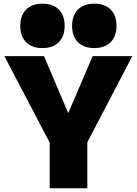

<svg xmlns="http://www.w3.org/2000/svg" viewBox="-20 -1002 727 1022"><path d="M244.6 0V-242.7L3.4 -703.1H214.4L353 -377H333.5L473.1 -703.1H684.1L444.8 -244.6V0ZM206.1 -746.1Q150.4 -746.1 119.1 -777.3Q87.9 -808.6 87.9 -864.3Q87.9 -919.9 119.1 -951.2Q150.4 -982.4 206.1 -982.4Q261.7 -982.4 293 -951.2Q324.2 -919.9 324.2 -864.3Q324.2 -808.6 293 -777.3Q261.7 -746.1 206.1 -746.1ZM481.9 -746.1Q426.3 -746.1 395 -777.3Q363.8 -808.6 363.8 -864.3Q363.8 -919.9 395 -951.2Q426.3 -982.4 481.9 -982.4Q537.6 -982.4 568.8 -951.2Q600.1 -919.9 600.1 -864.3Q600.1 -808.6 568.8 -777.3Q537.6 -746.1 481.9 -746.1Z"/></svg>

Font: Schibsted Grotesk Black
Style: Regular
Weight: 900
Designer: Bakken & Baeck AS, Henrik Kongsvoll
Foundry: Schibsted ASA
Version: Version 1.100;gftools[0.9.25]